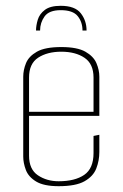

<svg xmlns="http://www.w3.org/2000/svg" viewBox="-20 -637 422 661"><path d="M189 -617Q238 -617 258 -591.5Q278 -566 278 -532H264Q264 -561 247.5 -581.5Q231 -602 189 -602Q149 -602 133.5 -580.5Q118 -559 118 -532H104Q104 -549 110 -569Q116 -589 134.5 -603Q153 -617 189 -617ZM182 4Q131 4 104.5 -12Q78 -28 69 -52Q60 -76 60 -98V-373Q60 -396 69.5 -419.5Q79 -443 107 -459Q135 -475 191 -475Q246 -475 274 -459Q302 -443 312 -419.5Q322 -396 322 -373V-248H302V-370Q302 -417 271 -438Q240 -459 191 -459Q143 -459 111.5 -438.5Q80 -418 80 -370V-101Q80 -54 110.5 -33.5Q141 -13 182 -13Q238 -13 270 -35Q302 -57 302 -110V-169L322 -173V-114Q322 -84 311.5 -57Q301 -30 271 -13Q241 4 182 4ZM66 -238V-252H322V-238Z"/></svg>

Font: Smooch Sans Thin Thin
Style: Regular
Weight: 250
Version: Version 1.010